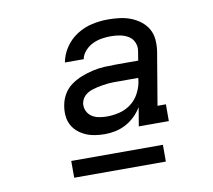

<svg xmlns="http://www.w3.org/2000/svg" viewBox="-63 -771 726 654"><g transform="rotate(-10 300.0 -444.5)"><path d="M273 -317Q256 -317 239 -319.5Q222 -322 207 -328.5Q192 -335 179.5 -345.5Q167 -356 159.5 -370.5Q152 -385 150.5 -402Q149 -419 152 -436Q155 -456 165.5 -474.5Q176 -493 193.5 -505.5Q211 -518 230.5 -525.5Q250 -533 270 -537.5Q290 -542 310 -543Q330 -544 350 -544H427L432 -575Q435 -591 429 -605.5Q423 -620 410 -628Q397 -636 381.5 -639Q366 -642 349 -642Q334 -642 318 -639.5Q302 -637 287 -630Q272 -623 260 -610Q248 -597 245 -581H180Q185 -609 201.5 -633Q218 -657 242.5 -672.5Q267 -688 294.5 -694Q322 -700 349 -700Q370 -700 390 -697.5Q410 -695 428 -688Q446 -681 461 -669.5Q476 -658 485.5 -642Q495 -626 497 -606Q499 -586 496 -565L465 -381H494V-323H390L401 -388Q391 -371 376.5 -357Q362 -343 345 -334Q328 -325 309.5 -321Q291 -317 273 -317ZM290 -375Q310 -375 331.5 -380Q353 -385 371 -398Q389 -411 400 -430.5Q411 -450 415 -471L417 -486H350Q340 -486 331 -486Q322 -486 312.5 -485Q303 -484 293.5 -482.5Q284 -481 275 -479Q266 -477 256.5 -474Q247 -471 238.5 -465.5Q230 -460 224.5 -452Q219 -444 217 -434Q215 -420 220.5 -407.5Q226 -395 237 -387.5Q248 -380 262 -377.5Q276 -375 290 -375ZM143 -189V-247H460V-189Z"/></g></svg>

Font: Iosevka Slab LtExObl
Style: Regular
Weight: 300
Width: 7
Italic angle: -9°
Monospace: yes
Designer: Belleve Invis
Foundry: Belleve Invis
Version: Version 11.1.0; ttfautohint (v1.8.3)